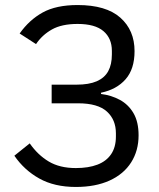

<svg xmlns="http://www.w3.org/2000/svg" viewBox="-20 -730 633 762"><path d="M281 12Q196 12 136 -21.5Q76 -55 37 -112L98 -161Q130 -115 173.5 -89Q217 -63 281 -63Q331 -63 366.5 -76.5Q402 -90 421 -118Q440 -146 440 -188V-201Q440 -255 404 -287.5Q368 -320 290 -320H185V-394H284Q333 -394 364 -407.5Q395 -421 409.5 -447.5Q424 -474 424 -514V-528Q424 -578 390.5 -606.5Q357 -635 288 -635Q225 -635 186 -613Q147 -591 123 -555L58 -597Q96 -651 149.5 -680.5Q203 -710 288 -710Q401 -710 457.5 -660Q514 -610 514 -527Q514 -456 478.5 -415.5Q443 -375 381 -362V-357Q422 -352 456 -333.5Q490 -315 510 -280.5Q530 -246 530 -193Q530 -132 500.5 -85.5Q471 -39 415 -13.5Q359 12 281 12Z"/></svg>

Font: IBM Plex Sans Var
Style: Regular
Weight: 400
Designer: Mike Abbink, Paul van der Laan, Pieter van Rosmalen
Foundry: Bold Monday
Version: Version 3.000